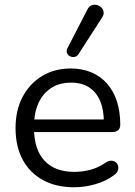

<svg xmlns="http://www.w3.org/2000/svg" viewBox="-20 -786 572 815"><path d="M295.4 8.9Q218.2 8.9 162.5 -21.5Q106.7 -52 76.3 -108.2Q46 -164.4 46 -241.9Q46 -317.9 75.9 -374.6Q105.8 -431.3 158.6 -463.3Q211.5 -495.3 279.8 -495.3Q329.2 -495.3 368 -478.8Q406.9 -462.3 434.2 -431.4Q461.6 -400.5 476.1 -356.3Q490.5 -312.1 490.5 -256.7Q490.5 -241.4 481.7 -233.5Q472.9 -225.5 456.3 -225.5H107.7V-279H437.5L421 -265.6Q421 -319.5 405.1 -357.2Q389.2 -394.8 358.4 -415Q327.6 -435.2 281.6 -435.2Q231.2 -435.2 195.8 -411.5Q160.5 -387.7 142.3 -346.1Q124.2 -304.5 124.2 -249.7V-243.8Q124.2 -152.2 168.5 -104.3Q212.9 -56.4 295.3 -56.4Q328.7 -56.4 362.5 -65Q396.3 -73.6 428 -95.4Q441.6 -104.3 453.1 -103.8Q464.6 -103.4 471.9 -96.8Q479.3 -90.3 481.6 -80.5Q483.9 -70.8 479.3 -60.1Q474.7 -49.3 462 -41Q429.1 -16.8 383.9 -3.9Q338.6 8.9 295.4 8.9ZM313 -555.8Q306.2 -546 296.4 -544.3Q286.6 -542.5 277.3 -547.1Q268.1 -551.8 264.4 -561Q260.8 -570.3 266.7 -582.1L350.6 -744.9Q357.5 -759.1 368.5 -763.3Q379.5 -767.5 390.8 -764.8Q402 -762.1 410 -754.3Q418.1 -746.5 419.8 -735.2Q421.5 -724 413.7 -712.2Z"/></svg>

Font: Nunito ExtraLight
Style: Regular
Weight: 200
Designer: Vernon Adams
Foundry: Vernon Adams
Version: Version 3.602